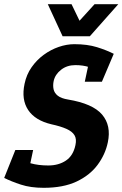

<svg xmlns="http://www.w3.org/2000/svg" viewBox="-60 -887 585 917"><path d="M455 -207.3Q443 -149.3 406 -99.5Q369 -49.7 305.5 -19.8Q242 10 148.7 10L170.7 -96.7Q219.7 -96.7 254.7 -120Q289.7 -143.3 300.3 -194Q306.7 -223.3 295.7 -241.3Q284.7 -259.3 257.3 -271.5Q230 -283.7 186 -293.3Q107.7 -311.7 74.5 -361.7Q41.3 -411.7 57.3 -486.7Q66.3 -530.7 90.8 -565.7Q115.3 -600.7 149 -625.3Q182.7 -650 220.7 -663Q258.7 -676 294.7 -676L299.7 -576Q260 -576 231.7 -553.8Q203.3 -531.7 196.3 -500Q192 -479.3 195.8 -461Q199.7 -442.7 216 -429.8Q232.3 -417 264.7 -411.7Q383.3 -392 427.7 -339.7Q472 -287.3 455 -207.3ZM299.7 -576 294.7 -676Q357 -676 403.2 -661.7Q449.3 -647.3 483.3 -630L434.7 -538Q395.7 -556.3 366.3 -566.2Q337 -576 299.7 -576ZM170.7 -96.7 148.7 10Q86.3 10 40 -5.2Q-6.3 -20.3 -40 -37.3L10 -136Q49 -117.7 86.2 -107.2Q123.3 -96.7 170.7 -96.7ZM98.3 -170.7 70 -37.3H-40L13.3 -170.7ZM345 -496.7 373.3 -630H483.3L426.7 -496.7ZM252.3 -713.7 391.7 -867H505L369 -713.7ZM355.7 -713.7H239L168.3 -867H281.7Z"/></svg>

Font: Epunda Slab Light
Style: Italic
Weight: 300
Italic angle: -12°
Designer: Simon Atzbach
Foundry: typofactur
Version: Version 1.102